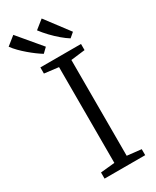

<svg xmlns="http://www.w3.org/2000/svg" viewBox="-307 -1047 900 1111"><g transform="rotate(-30 143.0 -492.0)"><path d="M132.5 -50.5V-690.5L38 -702V-743H309.5V-702L215 -690.5V-50.5L309.5 -40V0H38V-41ZM94 -801.5Q77 -812 56.2 -827.2Q35.5 -842.5 14 -860.8Q-7.5 -879 -27 -898.8Q-46.5 -918.5 -61 -938.5L-3.5 -984.5L125.5 -831L95 -801.5ZM273 -801.5Q250.5 -815.5 224.5 -837.5Q198.5 -859.5 173.2 -886Q148 -912.5 128.5 -938.5L186 -984.5L304.5 -827.5L274 -801.5Z"/></g></svg>

Font: Merriweather 28pt Light
Style: Regular
Weight: 300
Version: Version 2.100